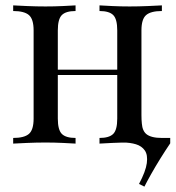

<svg xmlns="http://www.w3.org/2000/svg" viewBox="-20 -534 653 714"><path d="M497 150Q522 103 526 72.5Q530 42 518.5 25.5Q507 9 485.5 2.5Q464 -4 437 -4L506 -106Q506 -70 512 -51.5Q518 -33 534.5 -27Q551 -21 581 -21H613V-1Q596 24 577 54.5Q558 85 542 113.5Q526 142 517 160ZM582 -514V-493Q541 -493 523.5 -478Q506 -463 506 -421V-93Q506 -51 523.5 -36Q541 -21 582 -21V0Q565 -1 530 -2.5Q495 -4 462 -4Q429 -4 397.5 -2.5Q366 -1 350 0V-21Q386 -21 401 -36Q416 -51 416 -93V-421Q416 -463 401 -478Q386 -493 350 -493V-514Q366 -513 397.5 -511.5Q429 -510 462 -510Q495 -510 530 -511.5Q565 -513 582 -514ZM261 -514V-493Q225 -493 210 -478Q195 -463 195 -421V-93Q195 -51 210 -36Q225 -21 261 -21V0Q245 -1 213.5 -2.5Q182 -4 149 -4Q116 -4 81 -2.5Q46 -1 29 0V-21Q70 -21 87.5 -36Q105 -51 105 -93V-421Q105 -463 87.5 -478Q70 -493 29 -493V-514Q46 -513 81 -511.5Q116 -510 149 -510Q182 -510 213.5 -511.5Q245 -513 261 -514ZM444 -275V-255H162V-275Z"/></svg>

Font: Playfair Display
Style: Regular
Weight: 400
Designer: Claus Eggers Sørensen
Foundry: Claus Eggers Sørensen
Version: Version 1.203